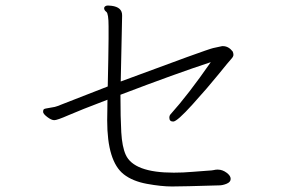

<svg xmlns="http://www.w3.org/2000/svg" viewBox="-20 -707 1040 695"><path d="M743 -482Q618 -441 416 -364Q416 -280 419 -228Q422 -176 435 -147Q464 -82 609 -82Q643 -82 677 -85Q711 -88 730 -89Q749 -90 754.5 -91.5Q760 -93 766 -93H769Q785 -93 800 -82Q815 -71 815 -59.5Q815 -48 800.5 -42Q786 -36 773 -36Q641 -32 602.5 -32Q564 -32 512 -41.5Q460 -51 428 -76Q368 -123 368 -271Q368 -287 368.5 -306Q369 -325 369 -346Q269 -308 228 -290Q187 -272 176.5 -272Q166 -272 151 -283.5Q136 -295 136 -302Q136 -309 138.5 -311.5Q141 -314 161.5 -317Q182 -320 188 -323L370 -394Q371 -448 372 -492.5Q373 -537 373 -566V-612Q373 -658 365 -664Q357 -670 357 -677V-679Q360 -687 371 -687L384 -686Q422 -681 422 -652V-648Q422 -642 421 -599.5Q420 -557 417 -412Q729 -528 751.5 -533Q774 -538 784 -540H787Q807 -540 822 -521Q825 -515 825 -508.5Q825 -502 817 -493.5Q809 -485 771 -438Q733 -391 677 -329Q621 -267 607 -267Q593 -267 593 -281Q593 -289 598 -294Q661 -364 743 -482Z"/></svg>

Font: ToneOZ-Pinyin-WenKai-Light
Style: Light
Weight: 300
Designer: Fontworks Inc.
Foundry: ToneOZ
Version: Version 0.240331